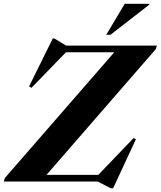

<svg xmlns="http://www.w3.org/2000/svg" viewBox="-53 -955 845 1010"><path d="M772 -715 766.5 -696.5 191.5 -35H464L650 -229L662 -222.5L542 35.5H530L461 0H-33L-27.5 -18.5L548 -680H294L112.5 -493L100 -500.5L224.5 -752.5H233.5L295 -715ZM506 -772 603 -935H732.5V-930.5L528 -772Z"/></svg>

Font: Newsreader 72pt
Style: Bold Italic
Weight: 700
Italic angle: -17°
Designer: Hugues Gentile
Foundry: Production Type
Version: Version 1.003; ttfautohint (v1.8.3)